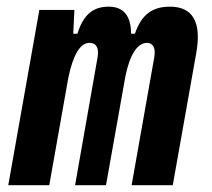

<svg xmlns="http://www.w3.org/2000/svg" viewBox="-20 -547 626 567"><path d="M199.7 -517.6H96.2L4.4 0H125.5L182.1 -319.3C196.3 -385.3 216.8 -420.4 244.1 -420.4C264.6 -420.4 272.9 -405.3 268.1 -377.4L201.7 0H293L350.6 -323.2C363.8 -386.7 386.2 -420.4 414.1 -420.4C432.6 -420.4 440.4 -404.3 435.5 -377.4L368.7 0H490.2L559.6 -390.6C575.7 -481 549.8 -527.3 481.9 -527.3C431.6 -527.3 398.4 -505.9 378.4 -447.3H367.2C366.7 -502.4 343.3 -527.3 300.8 -527.3C255.9 -527.3 226.6 -504.9 208.5 -447.3H196.3Z"/></svg>

Font: Cascadia Mono PL SemiBold
Style: Italic
Weight: 600
Italic angle: -10°
Monospace: yes
Designer: Aaron Bell
Foundry: Saja Typeworks
Version: Version 2404.023